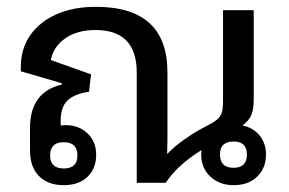

<svg xmlns="http://www.w3.org/2000/svg" viewBox="-20 -536 847 563"><path d="M167 7Q121 7 94.5 -19.5Q68 -46 68 -95V-161Q68 -266 161 -288V-292L41 -327V-339Q41 -393 68.5 -432.5Q96 -472 145.5 -494Q195 -516 261 -516Q471 -516 471 -324V-212Q471 -167 471 -139.5Q471 -112 470 -86H472Q488 -104 520.5 -127Q553 -150 581 -164Q605 -176 616 -185Q627 -194 630.5 -206.5Q634 -219 634 -240V-506H724V-245Q724 -217 717.5 -200Q711 -183 691 -168Q722 -162 741 -139Q760 -116 760 -83Q760 -43 734 -18Q708 7 665 7Q624 7 597 -18Q570 -43 570 -83Q570 -90 571 -96Q500 -52 466 0H381V-323Q381 -448 260 -448Q207 -448 172 -424Q137 -400 129 -360L247 -318L241 -267Q196 -260 177 -240.5Q158 -221 158 -183V-176Q158 -172 158 -168Q164 -169 172 -169Q212 -169 237 -144.5Q262 -120 262 -82Q262 -42 236.5 -17.5Q211 7 167 7ZM665 -44Q704 -44 704 -83Q704 -121 665 -121Q625 -121 625 -83Q625 -44 665 -44ZM167 -42Q207 -42 207 -80Q207 -119 167 -119Q127 -119 127 -80Q127 -42 167 -42Z"/></svg>

Font: Noto Sans Thai Looped UI
Style: Regular
Weight: 400
Designer: Cadson Demak Team
Foundry: Cadson Demak Co., Ltd.
Version: Version 1.000